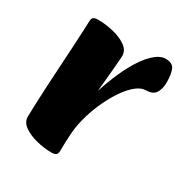

<svg xmlns="http://www.w3.org/2000/svg" viewBox="-131 -628 714 745"><g transform="rotate(30 225.5 -255.5)"><path d="M198.4 13Q166 13 131.5 4.3Q96.9 -4.3 73.5 -20.9Q50.1 -37.5 50.1 -62.3Q50.1 -80.7 51.8 -117Q53.4 -153.3 55.6 -199.7Q57.9 -246.1 61 -294.3Q64.1 -342.5 66.4 -386Q68.6 -429.6 70.2 -460.4Q71.9 -491.3 71.9 -501.6Q71.9 -513.2 77.5 -518.6Q83.2 -524 98.7 -524Q132.4 -524 167.3 -515.7Q202.2 -507.4 226.1 -490.8Q250 -474.3 250 -448.7Q250 -442.2 248.7 -428.6Q247.5 -414.9 246.1 -396.5Q244.7 -378.1 242.6 -357.8Q240.5 -337.5 238.9 -318.3Q237.2 -299.1 235.7 -284.5Q260.9 -362.1 289.6 -415.6Q318.3 -469.2 347.3 -496.6Q376.3 -524 401.3 -524Q433 -524 441.8 -503.4Q450.7 -482.9 450.7 -445.5Q450.7 -417.1 438.8 -398.4Q427 -379.6 396.9 -379.6Q375.9 -379.6 353.9 -362.1Q331.8 -344.5 311.5 -315.5Q291.1 -286.4 274.1 -250.5Q257 -214.6 245.8 -178Q232 -132.8 228.8 -94.2Q225.6 -55.6 225.6 -9.4Q225.6 2.2 220 7.6Q214.5 13 198.4 13Z"/></g></svg>

Font: Briem Hand Thin
Style: Regular
Weight: 100
Designer: Gunnlaugur SE Briem, Eben Sorkin
Foundry: Sorkin Type Co.
Version: Version 1.003